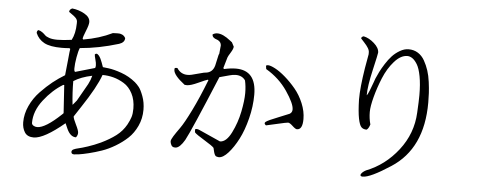

<svg xmlns="http://www.w3.org/2000/svg" viewBox="-54 -929 2869 1153"><g transform="rotate(5 1380.0 -353.0)"><path d="M509 -461Q509 -475 503 -496Q497 -517 497 -526Q502 -531 506 -531Q513 -531 520 -523Q527 -515 532.5 -504Q538 -493 542 -481.5Q546 -470 549 -462Q552 -454 552 -454Q553 -454 586 -450Q619 -446 665.5 -429.5Q712 -413 751 -381Q764 -370 776.5 -354.5Q789 -339 803 -301.5Q817 -264 817 -220Q817 -167 796 -122Q775 -77 743 -47Q711 -17 670 7.5Q629 32 589.5 45.5Q550 59 513 68Q476 77 454.5 80Q433 83 425 83Q408 83 408 69Q408 59 419.5 53.5Q431 48 449.5 44Q468 40 504.5 28Q541 16 580 -2Q632 -27 669 -55Q706 -83 729 -124Q743 -150 749.5 -170.5Q756 -191 756 -222Q756 -274 736 -312.5Q716 -351 684 -370.5Q652 -390 619.5 -398.5Q587 -407 554 -407Q527 -331 443 -205L403 -144Q403 -132 420.5 -97Q438 -62 438 -48Q438 -34 429 -22Q427 -21 427 -20Q394 -20 373 -65L358 -99Q237 2 175 3Q136 3 120 -22.5Q104 -48 104 -83Q104 -133 126.5 -182Q149 -231 186.5 -270Q224 -309 258 -336Q292 -363 330 -386Q334 -417 339.5 -477.5Q345 -538 347 -546L342 -550Q317 -548 295 -548Q225 -548 189.5 -567Q154 -586 138 -624Q138 -638 147 -642Q160 -639 171 -631Q182 -623 189.5 -615Q197 -607 216 -600.5Q235 -594 265 -594Q300 -594 351 -601Q372 -640 373 -701V-713Q372 -725 362.5 -735Q353 -745 338.5 -754.5Q324 -764 321 -767Q321 -782 338 -789Q377 -785 412 -765.5Q447 -746 447 -716Q447 -699 431.5 -661.5Q416 -624 416 -613L420 -609Q516 -625 594 -663Q610 -663 623.5 -664Q637 -665 650 -659Q663 -653 670 -639Q670 -613 637 -602Q516 -565 404 -556Q396 -539 389 -499Q382 -459 382 -432Q382 -414 388 -411L506 -445Q509 -451 509 -461ZM493 -397Q425 -383 382 -355Q382 -288 390 -213Q393 -215 402.5 -227Q412 -239 414 -241L473 -345Q487 -372 493 -397ZM324 -327Q261 -289 209 -222Q157 -155 157 -84Q157 -74 167 -67.5Q177 -61 190 -61Q239 -61 333 -150L341 -158L330 -327Z M1745 -184Q1736 -184 1717.5 -201.5Q1699 -219 1689 -219Q1681 -219 1620.5 -205Q1560 -191 1558 -191Q1543 -201 1553 -211Q1566 -222 1628 -246L1694 -273Q1709 -282 1709 -300Q1709 -335 1659.5 -408Q1610 -481 1530 -528L1527 -548Q1531 -552 1539 -552Q1554 -552 1582.5 -537Q1611 -522 1644.5 -493Q1678 -464 1708.5 -427.5Q1739 -391 1759 -343Q1779 -295 1779 -248Q1779 -184 1745 -184ZM1246 -645Q1245 -660 1236 -668.5Q1227 -677 1217 -679.5Q1207 -682 1199 -689Q1191 -696 1191 -707Q1204 -716 1220 -716Q1253 -716 1298 -680L1311 -670L1324 -645Q1324 -632 1309 -608Q1294 -584 1292 -577L1273 -512L1277 -506Q1318 -515 1349 -515Q1472 -515 1472 -368Q1472 -298 1453.5 -224.5Q1435 -151 1407.5 -98Q1380 -45 1349 -10.5Q1318 24 1293 24Q1287 24 1281 22Q1269 22 1262 -4L1256 -29Q1247 -40 1197.5 -70Q1148 -100 1138 -111Q1136 -114 1136 -130Q1139 -133 1145 -133Q1156 -133 1175 -123L1291 -71Q1329 -71 1359.5 -132Q1390 -193 1403.5 -260.5Q1417 -328 1417 -373Q1417 -414 1409 -449Q1390 -477 1351 -477Q1334 -477 1313 -471L1254 -455Q1114 -118 1083 -62Q1055 -14 1030 -11Q1027 -11 1024 -11Q1009 -11 1002.5 -23.5Q996 -36 996 -46Q996 -56 1009.5 -77.5Q1023 -99 1046 -131Q1069 -163 1108.5 -243Q1148 -323 1190 -431L1187 -434Q1177 -432 1131.5 -411Q1086 -390 1064 -390Q1057 -390 1050 -391Q981 -444 981 -476Q981 -481 982 -485Q982 -488 998 -488Q1021 -452 1062 -452Q1074 -452 1087 -455L1160 -474Q1164 -475 1169 -475Q1211 -479 1223 -522L1237 -585Q1238 -590 1241 -595Z M2460 -452Q2460 -518 2451 -565.5Q2442 -613 2427.5 -636.5Q2413 -660 2398 -670Q2383 -680 2368 -680Q2328 -680 2289.5 -636.5Q2251 -593 2226.5 -533Q2202 -473 2187 -416Q2172 -359 2172 -326Q2172 -287 2182 -251Q2174 -225 2162 -218Q2142 -218 2130.5 -229.5Q2119 -241 2111 -280.5Q2103 -320 2101 -395Q2101 -467 2120 -585L2135 -670V-678Q2136 -692 2127 -707Q2118 -722 2102 -739Q2086 -756 2082 -761Q2082 -771 2096 -775Q2129 -768 2160 -740.5Q2191 -713 2191 -685Q2191 -678 2168 -578.5Q2145 -479 2145 -427L2146 -424Q2158 -442 2181 -508L2188 -528Q2197 -549 2207.5 -570Q2218 -591 2236 -619.5Q2254 -648 2273.5 -669Q2293 -690 2319.5 -705.5Q2346 -721 2372 -721Q2404 -721 2428.5 -705.5Q2453 -690 2468.5 -662.5Q2484 -635 2494 -604.5Q2504 -574 2509 -536Q2514 -498 2515.5 -470Q2517 -442 2517 -412Q2517 -135 2330 -14Q2209 65 2164 65Q2150 65 2149.5 57.5Q2149 50 2158.5 41Q2168 32 2180 26Q2293 -18 2371.5 -119Q2450 -220 2456 -346Q2460 -416 2460 -452Z"/></g></svg>

Font: cwTeXMing
Style: Medium
Weight: 500
Version: Version 1.17